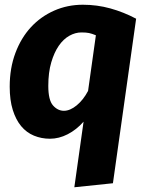

<svg xmlns="http://www.w3.org/2000/svg" viewBox="-20 -569 626 811"><path d="M294 222 333 -55Q303 -21 266 -2Q229 17 191 17Q155 17 123.5 4Q92 -9 69.5 -36Q47 -63 34 -104.5Q21 -146 21 -203Q21 -281 45 -345Q69 -409 110.5 -454Q152 -499 208.5 -524Q265 -549 330 -549Q390 -549 446 -533.5Q502 -518 555 -490L457 205ZM250 -101Q276 -101 304 -124Q332 -147 352 -185L385 -420Q368 -427 356 -429.5Q344 -432 324 -432Q298 -432 273 -418Q248 -404 228.5 -376Q209 -348 196.5 -305.5Q184 -263 184 -206Q184 -146 204 -123.5Q224 -101 250 -101Z"/></svg>

Font: Szlgxwxxxixliatcpuztgldltzi
Style: Regular
Weight: 700
Italic angle: -8°
Designer: Carrois Corporate & Edenspiekermann
Foundry: Carrois Corporate GbR & Edenspiekermann AG
Version: Version 2.001